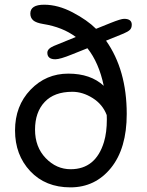

<svg xmlns="http://www.w3.org/2000/svg" viewBox="-20 -789 624 816"><path d="M434.1 -281.7 433.6 -299.8Q416.5 -345.2 374 -372.1Q331.5 -398.9 287.6 -398.9Q210.4 -398.9 169.7 -355.5Q128.9 -312 128.9 -238Q128.9 -164.1 174.3 -116.9Q219.7 -69.8 280.3 -69.8Q386.7 -69.8 421.9 -185.5Q434.1 -226.1 434.1 -281.7ZM215.3 -537.1Q181.2 -537.1 181.2 -564.9Q181.2 -582 209 -593.8L302.2 -631.8Q246.1 -673.8 163.6 -687Q133.3 -691.9 121.1 -702.6Q108.9 -713.4 108.9 -731.4Q108.9 -769 167.7 -769Q226.6 -769 288.8 -736.3Q351.1 -703.6 388.2 -666.5L451.2 -691.9Q494.1 -709 507.3 -709Q540 -709 540 -684.1Q540 -669.9 532 -662.1Q523.9 -654.3 505.4 -646.5L430.7 -616.2Q518.6 -491.7 518.6 -304.7Q518.6 -158.2 451.7 -75.4Q384.8 7.3 279.1 7.3Q173.3 7.3 108.6 -61.5Q43.9 -130.4 43.9 -234.6Q43.9 -338.9 109.6 -407.5Q175.3 -476.1 270.3 -476.1Q365.2 -476.1 420.9 -424.3Q400.4 -522.5 351.6 -584L285.6 -557.6Q235.4 -537.1 215.3 -537.1Z"/></svg>

Font: Oldenburg
Style: Regular
Weight: 400
Designer: Nicole Fally
Foundry: Nicole Fally
Version: Version 1.001